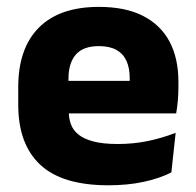

<svg xmlns="http://www.w3.org/2000/svg" viewBox="-20 -526 570 558"><path d="M295 12.5Q161 12.5 97 -47.2Q33 -107 33 -221.5V-272.5Q33 -385.5 93 -445.8Q153 -506 267.5 -506Q344.5 -506 395.8 -479.8Q447 -453.5 472.8 -405Q498.5 -356.5 498.5 -288.5V-272Q498.5 -253 496.8 -233.2Q495 -213.5 492 -196.5H354Q356 -225.5 356.5 -251.2Q357 -277 357 -298Q357 -328.5 347.5 -349.2Q338 -370 318.2 -381Q298.5 -392 267.5 -392Q221.5 -392 200.2 -367.2Q179 -342.5 179 -297V-252L180 -235.5V-200.5Q180 -181.5 186.2 -164.5Q192.5 -147.5 208.2 -134.8Q224 -122 251.8 -114.8Q279.5 -107.5 322.5 -107.5Q368 -107.5 410 -116.2Q452 -125 490.5 -140L478 -25Q444 -7.5 397.5 2.5Q351 12.5 295 12.5ZM114 -196.5V-291H461V-196.5Z"/></svg>

Font: Anek Gujarati
Style: Bold
Weight: 700
Version: Version 1.003